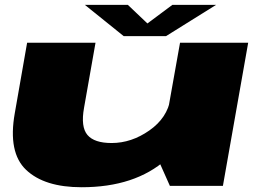

<svg xmlns="http://www.w3.org/2000/svg" viewBox="-20 -761 1095 786"><path d="M675.5 0H892.5L996 -586H717L630.5 -101ZM371 -586H91L40.5 -297.5Q12 -136.5 87 -65.5Q162 5.5 314 5.5Q533 5.5 661.2 -108.8Q789.5 -223 800 -283.5L678 -357.5Q665 -278.5 591.5 -227Q518 -175.5 437 -175.5Q366 -175.5 338 -208.5Q310 -241.5 324 -319.5ZM486.5 -613H659.5L864.5 -741H685.5L583.5 -665L503.5 -741H327.5Z"/></svg>

Font: Anybody ExtraExpanded Black
Style: Italic
Weight: 900
Width: 8
Italic angle: -10°
Version: Version 1.113;gftools[0.9.25]